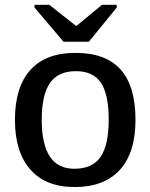

<svg xmlns="http://www.w3.org/2000/svg" viewBox="-20 -754 614 784"><path d="M533.2 -264.6Q533.2 -129.4 468.8 -59.8Q404.3 9.8 285.2 9.8Q166.5 9.8 103.8 -61.8Q41 -133.3 41 -264.6Q41 -398.4 104 -468.3Q167 -538.1 288.1 -538.1Q411.6 -538.1 472.4 -470.2Q533.2 -402.3 533.2 -264.6ZM423.8 -264.6Q423.8 -369.1 392.1 -416.3Q360.4 -463.4 289.6 -463.4Q217.3 -463.4 183.8 -414.8Q150.4 -366.2 150.4 -264.6Q150.4 -165.5 183.3 -115.2Q216.3 -64.9 283.7 -64.9Q357.9 -64.9 390.9 -113.8Q423.8 -162.6 423.8 -264.6ZM456.5 -723.1 342.8 -583.5H239.3L121.1 -723.1V-734.4H181.2L291 -647.9H292L396.5 -734.4H456.5Z"/></svg>

Font: Arimo Medium
Style: Regular
Weight: 500
Designer: Steve Matteson
Foundry: Monotype Imaging Inc.
Version: Version 1.33